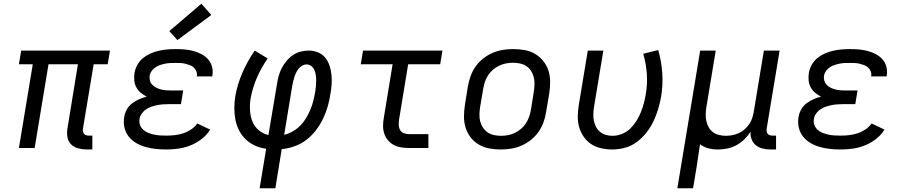

<svg xmlns="http://www.w3.org/2000/svg" viewBox="-20 -790 4840 1025"><path d="M443 8Q420 8 397.5 2Q375 -4 359.5 -19.5Q344 -35 340 -58Q336 -81 340 -104L396 -447H239L165 0H81L155 -447H81L93 -520H567L555 -447H480L423 -104Q422 -96 423 -88.5Q424 -81 428.5 -75.5Q433 -70 440.5 -68Q448 -66 455 -66H473V8Z M868 8Q839 8 811 5Q783 2 756.5 -5.5Q730 -13 707 -26.5Q684 -40 667.5 -60.5Q651 -81 644.5 -108.5Q638 -136 643 -165Q646 -185 656.5 -204.5Q667 -224 684.5 -237.5Q702 -251 722.5 -260Q743 -269 763 -274Q746 -283 731.5 -295Q717 -307 708 -323.5Q699 -340 697 -360Q695 -380 698 -401Q702 -423 713.5 -444Q725 -465 743.5 -480Q762 -495 783.5 -504.5Q805 -514 827.5 -519Q850 -524 872.5 -526Q895 -528 917 -528Q941 -528 965 -526Q989 -524 1011.5 -518Q1034 -512 1054.5 -501.5Q1075 -491 1090 -474.5Q1105 -458 1111.5 -435Q1118 -412 1114 -388Q1114 -386 1113.5 -384.5Q1113 -383 1113 -382H1030Q1030 -382 1030.5 -383Q1031 -384 1031 -384Q1033 -398 1028 -410Q1023 -422 1014 -430Q1005 -438 993 -442.5Q981 -447 968.5 -450Q956 -453 943 -453.5Q930 -454 917 -454Q903 -454 890 -453.5Q877 -453 863.5 -450.5Q850 -448 836.5 -443.5Q823 -439 811 -431.5Q799 -424 790.5 -412.5Q782 -401 779 -387Q777 -373 780.5 -360Q784 -347 793 -337.5Q802 -328 814 -322Q826 -316 839.5 -312.5Q853 -309 866.5 -308Q880 -307 895 -307H958L946 -234H882Q867 -234 851.5 -233Q836 -232 820.5 -229Q805 -226 790 -221Q775 -216 761 -207Q747 -198 737 -184Q727 -170 725 -155Q722 -138 727.5 -123Q733 -108 744.5 -97.5Q756 -87 771 -81Q786 -75 802 -71.5Q818 -68 834.5 -67Q851 -66 868 -66Q890 -66 912.5 -68.5Q935 -71 957 -78Q979 -85 999.5 -98.5Q1020 -112 1033 -131L1102 -98Q1084 -69 1056 -47.5Q1028 -26 996.5 -13.5Q965 -1 932.5 3.5Q900 8 868 8ZM927 -576 884 -624 1055 -770 1108 -710Z M1366 215 1401 4Q1370 0 1342 -12.5Q1314 -25 1292.5 -45.5Q1271 -66 1257 -92.5Q1243 -119 1237 -149.5Q1231 -180 1231 -211.5Q1231 -243 1236 -276Q1247 -339 1274 -401.5Q1301 -464 1340 -520L1409 -478Q1375 -429 1351.5 -375Q1328 -321 1318 -265Q1313 -234 1314.5 -202.5Q1316 -171 1327 -143Q1338 -115 1360.5 -95.5Q1383 -76 1413 -69L1459 -343Q1462 -364 1468 -385.5Q1474 -407 1484.5 -427Q1495 -447 1510 -465Q1525 -483 1544 -496Q1563 -509 1585 -514.5Q1607 -520 1628 -520Q1654 -520 1677.5 -510.5Q1701 -501 1716 -482.5Q1731 -464 1739 -440.5Q1747 -417 1749.5 -392Q1752 -367 1750.5 -341Q1749 -315 1744 -289Q1739 -255 1729.5 -221.5Q1720 -188 1704.5 -156Q1689 -124 1666.5 -94.5Q1644 -65 1615 -43Q1586 -21 1552 -9Q1518 3 1484 6L1450 215ZM1497 -70Q1521 -76 1543.5 -89Q1566 -102 1584 -120.5Q1602 -139 1615 -161Q1628 -183 1637.5 -206Q1647 -229 1653 -253Q1659 -277 1663 -301Q1665 -315 1666.5 -330Q1668 -345 1668 -360Q1668 -375 1666 -389Q1664 -403 1658.5 -416Q1653 -429 1642 -437.5Q1631 -446 1616 -446Q1604 -446 1593 -439.5Q1582 -433 1574 -423Q1566 -413 1560.5 -401.5Q1555 -390 1551.5 -378.5Q1548 -367 1545 -355Q1542 -343 1540 -331Z M2163 0Q2141 0 2120 -3.5Q2099 -7 2081.5 -16.5Q2064 -26 2051 -41.5Q2038 -57 2031.5 -76.5Q2025 -96 2025 -117.5Q2025 -139 2029 -161L2076 -447H1906L1918 -520H2342L2330 -447H2159L2110 -149Q2108 -135 2109 -120.5Q2110 -106 2116.5 -95Q2123 -84 2136 -79Q2149 -74 2163 -74H2267V0Z M2654 8Q2623 8 2592.5 2.5Q2562 -3 2536.5 -18Q2511 -33 2493 -56Q2475 -79 2466 -107.5Q2457 -136 2457 -167Q2457 -198 2462 -230L2478 -330Q2483 -357 2492.5 -384Q2502 -411 2519 -435Q2536 -459 2559.5 -477.5Q2583 -496 2609.5 -507.5Q2636 -519 2664 -523.5Q2692 -528 2719 -528Q2751 -528 2781.5 -522.5Q2812 -517 2837 -502Q2862 -487 2880.5 -464Q2899 -441 2908 -412.5Q2917 -384 2917 -353Q2917 -322 2912 -290L2895 -190Q2891 -163 2881 -136Q2871 -109 2854 -85Q2837 -61 2813.5 -42.5Q2790 -24 2763.5 -12.5Q2737 -1 2709 3.5Q2681 8 2654 8ZM2655 -65Q2673 -65 2692 -68.5Q2711 -72 2728.5 -80.5Q2746 -89 2761.5 -102Q2777 -115 2787.5 -131.5Q2798 -148 2804.5 -166Q2811 -184 2814 -202L2830 -302Q2833 -322 2833.5 -341Q2834 -360 2829.5 -378Q2825 -396 2815 -411.5Q2805 -427 2790 -437Q2775 -447 2756.5 -451Q2738 -455 2718 -455Q2700 -455 2681.5 -451.5Q2663 -448 2645 -439.5Q2627 -431 2612 -418Q2597 -405 2586 -388.5Q2575 -372 2569 -354Q2563 -336 2560 -318L2543 -218Q2540 -198 2539.5 -179Q2539 -160 2543.5 -142Q2548 -124 2558.5 -108.5Q2569 -93 2583.5 -83Q2598 -73 2617 -69Q2636 -65 2655 -65Z M3249 8Q3219 8 3189.5 1.5Q3160 -5 3136.5 -20.5Q3113 -36 3096.5 -59.5Q3080 -83 3072 -111Q3064 -139 3064.5 -169Q3065 -199 3070 -230L3118 -520H3201L3151 -218Q3148 -199 3147.5 -180.5Q3147 -162 3150.5 -145Q3154 -128 3162 -112.5Q3170 -97 3183.5 -86Q3197 -75 3214 -70Q3231 -65 3250 -65Q3274 -65 3299 -74.5Q3324 -84 3343 -102Q3362 -120 3376 -142Q3390 -164 3400 -188Q3410 -212 3416.5 -236Q3423 -260 3427 -284Q3437 -341 3433 -396Q3429 -451 3414 -503L3494 -523Q3511 -464 3515.5 -400.5Q3520 -337 3509 -272Q3503 -239 3493 -206Q3483 -173 3468 -141.5Q3453 -110 3430.5 -81.5Q3408 -53 3379 -31.5Q3350 -10 3316 -1Q3282 8 3249 8Z M3596 215 3718 -520H3801L3751 -218Q3748 -199 3747.5 -180Q3747 -161 3751 -143.5Q3755 -126 3763.5 -110.5Q3772 -95 3786 -84.5Q3800 -74 3818.5 -69.5Q3837 -65 3856 -65Q3873 -65 3890.5 -68.5Q3908 -72 3924.5 -79.5Q3941 -87 3955 -99.5Q3969 -112 3979.5 -127Q3990 -142 3995.5 -159Q4001 -176 4004 -193L4058 -520H4142L4073 -104Q4072 -96 4073 -88.5Q4074 -81 4078.5 -75.5Q4083 -70 4090 -68Q4097 -66 4105 -66H4123V8H4093Q4072 8 4051.5 3Q4031 -2 4015.5 -14.5Q4000 -27 3992.5 -46.5Q3985 -66 3987 -87Q3973 -65 3953.5 -46Q3934 -27 3910.5 -14.5Q3887 -2 3862 3Q3837 8 3812 8Q3786 8 3761 1.5Q3736 -5 3717 -20Q3712 12 3707.5 44Q3703 76 3698 107L3680 215Z M4468 8Q4439 8 4411 5Q4383 2 4356.5 -5.5Q4330 -13 4307 -26.5Q4284 -40 4267.5 -60.5Q4251 -81 4244.5 -108.5Q4238 -136 4243 -165Q4246 -185 4256.5 -204.5Q4267 -224 4284.5 -237.5Q4302 -251 4322.5 -260Q4343 -269 4363 -274Q4346 -283 4331.5 -295Q4317 -307 4308 -323.5Q4299 -340 4297 -360Q4295 -380 4298 -401Q4302 -423 4313.5 -444Q4325 -465 4343.5 -480Q4362 -495 4383.5 -504.5Q4405 -514 4427.5 -519Q4450 -524 4472.5 -526Q4495 -528 4517 -528Q4541 -528 4565 -526Q4589 -524 4611.5 -518Q4634 -512 4654.5 -501.5Q4675 -491 4690 -474.5Q4705 -458 4711.5 -435Q4718 -412 4714 -388Q4714 -386 4713.5 -384.5Q4713 -383 4713 -382H4630Q4630 -382 4630.5 -383Q4631 -384 4631 -384Q4633 -398 4628 -410Q4623 -422 4614 -430Q4605 -438 4593 -442.5Q4581 -447 4568.5 -450Q4556 -453 4543 -453.5Q4530 -454 4517 -454Q4503 -454 4490 -453.5Q4477 -453 4463.5 -450.5Q4450 -448 4436.5 -443.5Q4423 -439 4411 -431.5Q4399 -424 4390.5 -412.5Q4382 -401 4379 -387Q4377 -373 4380.5 -360Q4384 -347 4393 -337.5Q4402 -328 4414 -322Q4426 -316 4439.5 -312.5Q4453 -309 4466.5 -308Q4480 -307 4495 -307H4558L4546 -234H4482Q4467 -234 4451.5 -233Q4436 -232 4420.5 -229Q4405 -226 4390 -221Q4375 -216 4361 -207Q4347 -198 4337 -184Q4327 -170 4325 -155Q4322 -138 4327.5 -123Q4333 -108 4344.5 -97.5Q4356 -87 4371 -81Q4386 -75 4402 -71.5Q4418 -68 4434.5 -67Q4451 -66 4468 -66Q4490 -66 4512.5 -68.5Q4535 -71 4557 -78Q4579 -85 4599.5 -98.5Q4620 -112 4633 -131L4702 -98Q4684 -69 4656 -47.5Q4628 -26 4596.5 -13.5Q4565 -1 4532.5 3.5Q4500 8 4468 8Z"/></svg>

Font: Iosevka SS04 Extended
Style: Italic
Weight: 400
Width: 7
Italic angle: -9°
Monospace: yes
Designer: Belleve Invis
Foundry: Belleve Invis
Version: Version 19.0.0; ttfautohint (v1.8.4)